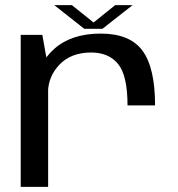

<svg xmlns="http://www.w3.org/2000/svg" viewBox="-20 -726 693 746"><path d="M475.5 -316.5H582.5Q582.5 -463 533.5 -529.2Q484.5 -595.5 371.5 -595.5Q257.5 -595.5 191.2 -536.5Q125 -477.5 125 -398L166.5 -365.5Q166.5 -428 211.2 -475Q256 -522 334.5 -522Q402.5 -522 439 -477.2Q475.5 -432.5 475.5 -316.5ZM60.5 0H167V-464L144.5 -590.5H60.5ZM307.5 -614H378L495 -706H427.5L343.5 -638.5L259.5 -706H191Z"/></svg>

Font: Anybody SemiExpanded
Style: Regular
Weight: 400
Width: 6
Designer: Tyler Finck
Foundry: Etcetera Type Company
Version: Version 1.113;gftools[0.9.25]